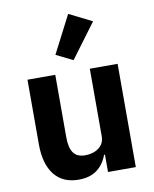

<svg xmlns="http://www.w3.org/2000/svg" viewBox="-94 -924 810 1007"><g transform="rotate(-10 311.5 -420.0)"><path d="M461 -792 325 -609 236 -653 339 -853ZM69 -205V-550H217V-217Q217 -161 236.5 -134Q256 -107 299 -107Q342 -107 371.5 -129Q401 -151 401 -191V-550H549V0H401V-92H396Q379 -44 341.5 -15.5Q304 13 243 13Q159 13 114 -44Q69 -101 69 -205Z"/></g></svg>

Font: IBM Plex Sans JP
Style: Bold
Weight: 700
Designer: Mike Abbink; Paul van der Laan; Pieter van Rosmalen; Wujin Sim; Yejin Wi; Jinhee Kim; Boomi Park; Yona Kim; Kichan Ma
Foundry: Sandoll Inc.
Version: Version 1.001